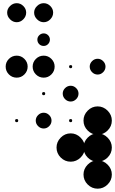

<svg xmlns="http://www.w3.org/2000/svg" viewBox="-20 -828 711 1186"><path d="M583.3 162.5Q618.3 162.5 644.6 188.8Q670.8 215 670.8 250Q670.8 285.8 644.6 311.7Q618.3 337.5 583.3 337.5Q547.5 337.5 521.7 311.7Q495.8 285.8 495.8 250Q495.8 215 521.7 188.8Q547.5 162.5 583.3 162.5ZM583.3 -4.2Q618.3 -4.2 644.6 22.1Q670.8 48.3 670.8 83.3Q670.8 119.2 644.6 145Q618.3 170.8 583.3 170.8Q547.5 170.8 521.7 145Q495.8 119.2 495.8 83.3Q495.8 48.3 521.7 22.1Q547.5 -4.2 583.3 -4.2ZM416.7 -4.2Q451.7 -4.2 477.9 22.1Q504.2 48.3 504.2 83.3Q504.2 119.2 477.9 145Q451.7 170.8 416.7 170.8Q380.8 170.8 355 145Q329.2 119.2 329.2 83.3Q329.2 48.3 355 22.1Q380.8 -4.2 416.7 -4.2ZM583.3 -170.8Q618.3 -170.8 644.6 -144.6Q670.8 -118.3 670.8 -83.3Q670.8 -47.5 644.6 -21.7Q618.3 4.2 583.3 4.2Q547.5 4.2 521.7 -21.7Q495.8 -47.5 495.8 -83.3Q495.8 -118.3 521.7 -144.6Q547.5 -170.8 583.3 -170.8ZM416.7 -92.5Q425.8 -92.5 425.8 -83.3Q425.8 -73.3 416.7 -73.3Q406.7 -73.3 406.7 -83.3Q406.7 -92.5 416.7 -92.5ZM250 -131.7Q269.2 -131.7 283.8 -117.1Q298.3 -102.5 298.3 -83.3Q298.3 -63.3 283.8 -48.8Q269.2 -34.2 250 -34.2Q230 -34.2 215.4 -48.8Q200.8 -63.3 200.8 -83.3Q200.8 -102.5 215.4 -117.1Q230 -131.7 250 -131.7ZM83.3 -92.5Q92.5 -92.5 92.5 -83.3Q92.5 -73.3 83.3 -73.3Q73.3 -73.3 73.3 -83.3Q73.3 -92.5 83.3 -92.5ZM416.7 -298.3Q435.8 -298.3 450.4 -283.8Q465 -269.2 465 -250Q465 -230 450.4 -215.4Q435.8 -200.8 416.7 -200.8Q396.7 -200.8 382.1 -215.4Q367.5 -230 367.5 -250Q367.5 -269.2 382.1 -283.8Q396.7 -298.3 416.7 -298.3ZM250 -259.2Q259.2 -259.2 259.2 -250Q259.2 -240 250 -240Q240 -240 240 -250Q240 -259.2 250 -259.2ZM583.3 -465Q602.5 -465 617.1 -450.4Q631.7 -435.8 631.7 -416.7Q631.7 -396.7 617.1 -382.1Q602.5 -367.5 583.3 -367.5Q563.3 -367.5 548.8 -382.1Q534.2 -396.7 534.2 -416.7Q534.2 -435.8 548.8 -450.4Q563.3 -465 583.3 -465ZM416.7 -425.8Q425.8 -425.8 425.8 -416.7Q425.8 -406.7 416.7 -406.7Q406.7 -406.7 406.7 -416.7Q406.7 -425.8 416.7 -425.8ZM250 -484.2Q277.5 -484.2 297.5 -464.2Q317.5 -444.2 317.5 -416.7Q317.5 -388.3 297.5 -368.3Q277.5 -348.3 250 -348.3Q221.7 -348.3 201.7 -368.3Q181.7 -388.3 181.7 -416.7Q181.7 -444.2 201.7 -464.2Q221.7 -484.2 250 -484.2ZM83.3 -484.2Q110.8 -484.2 130.8 -464.2Q150.8 -444.2 150.8 -416.7Q150.8 -388.3 130.8 -368.3Q110.8 -348.3 83.3 -348.3Q55 -348.3 35 -368.3Q15 -388.3 15 -416.7Q15 -444.2 35 -464.2Q55 -484.2 83.3 -484.2ZM250 -544.2Q233.3 -544.2 222.1 -555.4Q210.8 -566.7 210.8 -583.3Q210.8 -599.2 222.5 -610.4Q234.2 -621.7 250 -621.7Q265.8 -621.7 277.1 -610.4Q288.3 -599.2 288.3 -583.3Q288.3 -567.5 277.1 -555.8Q265.8 -544.2 250 -544.2ZM208.8 -790.8Q226.7 -808.3 250 -808.3Q273.3 -808.3 290.8 -790.8Q308.3 -773.3 308.3 -750Q308.3 -726.7 290.8 -708.8Q273.3 -690.8 250 -690.8Q226.7 -690.8 208.8 -708.8Q190.8 -726.7 190.8 -750Q190.8 -773.3 208.8 -790.8ZM42.1 -790.8Q60 -808.3 83.3 -808.3Q106.7 -808.3 124.2 -790.8Q141.7 -773.3 141.7 -750Q141.7 -726.7 124.2 -708.8Q106.7 -690.8 83.3 -690.8Q60 -690.8 42.1 -708.8Q24.2 -726.7 24.2 -750Q24.2 -773.3 42.1 -790.8Z"/></svg>

Font: 0xA000-Dots-Mono
Style: Dots-Mono
Weight: 400
Version: Version 0.1